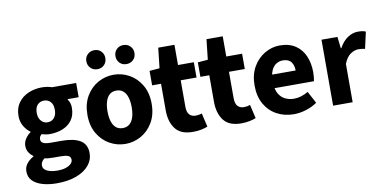

<svg xmlns="http://www.w3.org/2000/svg" viewBox="-83 -962 2856 1422"><g transform="rotate(-10 1345.0 -250.5)"><path d="M242 211Q184 211 136.5 197.5Q89 184 61.5 156.5Q34 129 34 85Q34 54 52.5 29Q71 4 105 -15V-19Q86 -32 72.5 -52.5Q59 -73 59 -103Q59 -130 75 -154.5Q91 -179 115 -196V-200Q88 -218 68 -252Q48 -286 48 -329Q48 -388 77 -428Q106 -468 153 -488Q200 -508 253 -508Q274 -508 293.5 -505Q313 -502 330 -496H511V-389H428V-385Q438 -372 443 -356.5Q448 -341 448 -322Q448 -266 422 -229.5Q396 -193 351.5 -175Q307 -157 253 -157Q240 -157 225 -159.5Q210 -162 193 -167Q184 -159 179.5 -151Q175 -143 175 -130Q175 -112 192 -102.5Q209 -93 250 -93H330Q422 -93 470.5 -63.5Q519 -34 519 33Q519 84 485 124.5Q451 165 389 188Q327 211 242 211ZM253 -246Q273 -246 288 -255.5Q303 -265 312 -283Q321 -301 321 -329Q321 -369 301.5 -389Q282 -409 253 -409Q224 -409 204.5 -389Q185 -369 185 -329Q185 -301 194.5 -283Q204 -265 219 -255.5Q234 -246 253 -246ZM265 119Q298 119 323.5 111Q349 103 364 89Q379 75 379 58Q379 34 359 26.5Q339 19 303 19H252Q226 19 210.5 17.5Q195 16 182 13Q168 25 161.5 36.5Q155 48 155 62Q155 90 185.5 104.5Q216 119 265 119Z M794 12Q731 12 676 -18.5Q621 -49 586.5 -107.5Q552 -166 552 -248Q552 -330 586.5 -388.5Q621 -447 676 -477.5Q731 -508 794 -508Q856 -508 911 -477.5Q966 -447 1000.5 -388.5Q1035 -330 1035 -248Q1035 -166 1000.5 -107.5Q966 -49 911 -18.5Q856 12 794 12ZM794 -107Q824 -107 844.5 -124Q865 -141 875 -173Q885 -205 885 -248Q885 -291 875 -323Q865 -355 844.5 -372Q824 -389 794 -389Q763 -389 743 -372Q723 -355 713 -323Q703 -291 703 -248Q703 -205 713 -173Q723 -141 743 -124Q763 -107 794 -107ZM685 -569Q654 -569 633.5 -589.5Q613 -610 613 -641Q613 -671 633.5 -691.5Q654 -712 685 -712Q716 -712 736 -691.5Q756 -671 756 -641Q756 -610 736 -589.5Q716 -569 685 -569ZM903 -569Q872 -569 852 -589.5Q832 -610 832 -641Q832 -671 852 -691.5Q872 -712 903 -712Q934 -712 954.5 -691.5Q975 -671 975 -641Q975 -610 954.5 -589.5Q934 -569 903 -569Z M1301 11Q1209 11 1169 -42.5Q1129 -96 1129 -181V-381H1062V-490L1138 -496L1155 -648H1277V-496H1396V-381H1277V-183Q1277 -141 1294.5 -122.5Q1312 -104 1341 -104Q1353 -104 1365 -106Q1377 -108 1388 -112L1412 -9Q1393 -1 1364.5 5Q1336 11 1301 11Z M1664 11Q1572 11 1532 -42.5Q1492 -96 1492 -181V-381H1425V-490L1501 -496L1518 -648H1640V-496H1759V-381H1640V-183Q1640 -141 1657.5 -122.5Q1675 -104 1704 -104Q1716 -104 1728 -106Q1740 -108 1751 -112L1775 -9Q1756 -1 1727.5 5Q1699 11 1664 11Z M2060 12Q1989 12 1932 -19Q1875 -50 1842 -108Q1809 -166 1809 -248Q1809 -329 1842.5 -387Q1876 -445 1930 -476.5Q1984 -508 2043 -508Q2114 -508 2161 -476.5Q2208 -445 2231 -391Q2254 -337 2254 -270Q2254 -251 2252 -232.5Q2250 -214 2248 -203H1923L1921 -305H2128Q2128 -344 2109 -369.5Q2090 -395 2046 -395Q2022 -395 1999 -382Q1976 -369 1961 -337Q1946 -305 1947 -248Q1948 -192 1967.5 -160Q1987 -128 2017 -114.5Q2047 -101 2080 -101Q2109 -101 2135.5 -109.5Q2162 -118 2188 -133L2236 -43Q2199 -17 2152 -2.5Q2105 12 2060 12Z M2356 0V-496H2476L2486 -409H2490Q2517 -459 2554.5 -483.5Q2592 -508 2631 -508Q2652 -508 2666 -505.5Q2680 -503 2690 -498L2662 -373Q2650 -376 2639 -377.5Q2628 -379 2612 -379Q2584 -379 2553.5 -359Q2523 -339 2503 -288V0Z"/></g></svg>

Font: Source Sans 3
Style: Bold
Weight: 700
Designer: Paul D. Hunt
Foundry: Adobe
Version: Version 3.052;hotconv 1.1.0;makeotfexe 2.6.0